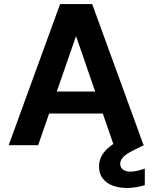

<svg xmlns="http://www.w3.org/2000/svg" viewBox="-20 -720 755 952"><path d="M23 0 278 -700H437L692 0H544L357 -541L169 0ZM135 -157 172 -266H532L568 -157ZM608 212Q571 212 539.5 200.5Q508 189 489.5 165Q471 141 471 105Q471 77 484.5 52Q498 27 529.5 2.5Q561 -22 617 -46L662 -65L693 0L642 25Q606 43 591 59Q576 75 576 92Q576 110 589.5 120.5Q603 131 626 131Q641 131 660 127Q679 123 698 116V198Q679 204 656 208Q633 212 608 212Z"/></svg>

Font: DM Sans 12pt ExtraBold
Style: Regular
Weight: 800
Version: Version 4.004;gftools[0.9.30]